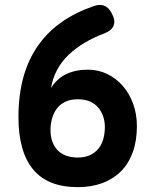

<svg xmlns="http://www.w3.org/2000/svg" viewBox="-20 -761 640 791"><path d="M300 -112Q329 -112 350 -121.5Q371 -131 385 -148Q399 -165 405.5 -188Q412 -211 412 -238Q412 -261 405 -281.5Q398 -302 384.5 -318Q371 -334 350 -343Q329 -352 300 -352Q270 -352 248.5 -341.5Q227 -331 214 -313.5Q201 -296 194.5 -273Q188 -250 188 -225Q188 -200 195.5 -178.5Q203 -157 217.5 -142Q232 -127 253 -119.5Q274 -112 300 -112ZM364 -735Q390 -745 409.5 -737.5Q429 -730 442 -703Q456 -676 448 -655.5Q440 -635 409 -623Q366 -607 329 -585Q292 -563 263 -535.5Q234 -508 215.5 -473.5Q197 -439 190 -398Q214 -437 252.5 -455.5Q291 -474 342 -474Q384 -474 421 -456.5Q458 -439 485.5 -407.5Q513 -376 528.5 -333.5Q544 -291 544 -242Q544 -181 527 -134Q510 -87 478 -55Q446 -23 401 -6.5Q356 10 301 10Q238 10 192 -8.5Q146 -27 116 -63.5Q86 -100 71 -154Q56 -208 56 -278Q56 -370 76.5 -443.5Q97 -517 137 -573.5Q177 -630 234 -670Q291 -710 364 -735Z"/></svg>

Font: Maple Mono Normal NL
Style: Bold
Weight: 700
Monospace: yes
Designer: subframe7536
Version: Version 7.000